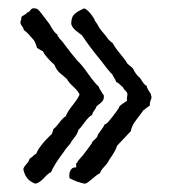

<svg xmlns="http://www.w3.org/2000/svg" viewBox="-20 -459 410 461"><path d="M65 -18Q41 -26 36 -53Q37 -58 43.5 -65Q50 -72 51 -78Q55 -80 59.5 -84.5Q64 -89 67 -90Q75 -110 105 -138Q105 -140 106.5 -143Q108 -146 108 -149Q114 -153 122.5 -164.5Q131 -176 138 -180Q142 -191 154.5 -206.5Q167 -222 171 -232Q168 -240 156 -251Q144 -262 141 -269Q139 -271 133 -276Q127 -281 123.5 -284Q120 -287 116.5 -292Q113 -297 111 -303Q88 -324 83 -336Q80 -337 75.5 -340Q71 -343 69 -344Q66 -355 61 -363Q59 -365 55.5 -369Q52 -373 49.5 -376Q47 -379 43.5 -382Q40 -385 37 -387Q37 -391 33 -396Q29 -401 29 -406Q29 -408 30.5 -411Q32 -414 31 -417Q32 -420 38 -423Q44 -426 45 -429Q49 -429 53 -434.5Q57 -440 62 -439Q67 -439 70 -437Q73 -435 75.5 -431.5Q78 -428 80 -426Q81 -425 88 -415.5Q95 -406 99 -401Q111 -379 117 -377Q119 -370 129 -360Q153 -328 166 -313Q176 -304 191.5 -282Q207 -260 217 -251Q218 -247 221.5 -242Q225 -237 226 -234Q227 -234 227.5 -232.5Q228 -231 229 -231Q230 -224 228 -219.5Q226 -215 219.5 -210Q213 -205 212 -204Q211 -200 206.5 -194Q202 -188 201 -183Q193 -179 183 -165Q173 -151 168 -147Q167 -140 160 -130.5Q153 -121 152 -120Q150 -115 143.5 -108Q137 -101 135 -97Q108 -61 103 -46Q96 -43 85.5 -31.5Q75 -20 65 -18ZM294 -144 261 -109Q258 -97 242 -75Q240 -69 231 -59.5Q222 -50 220 -43Q213 -40 202.5 -30.5Q192 -21 185 -18Q180 -18 165 -23Q159 -25 147 -31Q145 -41 149 -49.5Q153 -58 163 -57Q163 -58 163 -62Q162 -68 165 -68Q167 -73 174 -80.5Q181 -88 182 -90Q198 -111 199 -113Q200 -114 201 -116.5Q202 -119 203 -120Q204 -121 209.5 -126Q215 -131 215 -136Q229 -154 231 -160Q237 -162 243 -170Q249 -178 251 -180Q253 -183 259 -190.5Q265 -198 267 -204Q270 -207 276 -211Q282 -215 285 -217Q284 -224 286 -232Q286 -237 281 -241.5Q276 -246 275 -250Q273 -251 268 -256Q263 -261 259 -262Q258 -266 254.5 -271.5Q251 -277 250 -280Q242 -287 222 -314Q197 -344 177 -374Q175 -376 168 -381Q161 -386 157 -390.5Q153 -395 151 -401Q151 -410 153 -416Q155 -422 160.5 -426.5Q166 -431 170 -433Q174 -435 182 -439Q193 -435 206 -414Q208 -408 210 -406Q213 -403 218 -393Q221 -388 228.5 -379.5Q236 -371 239 -366Q241 -363 245.5 -359.5Q250 -356 251 -355Q256 -345 268.5 -330Q281 -315 286 -306Q288 -304 292.5 -300.5Q297 -297 299 -295Q306 -280 315 -273Q317 -271 322 -263Q327 -255 332 -253Q333 -247 337.5 -240.5Q342 -234 343 -231Q342 -229 343 -228Q344 -227 344 -226Q344 -224 341.5 -217.5Q339 -211 340 -206L324 -194Q321 -189 308.5 -173Q296 -157 294 -144Z"/></svg>

Font: FuturaRenner
Style: Regular
Weight: 400
Designer: BSozoo
Foundry: BSozoo
Version: Version 1.001;PS 001.001;hotconv 1.0.70;makeotf.lib2.5.58329